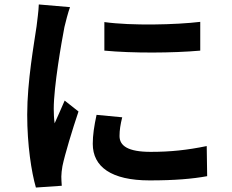

<svg xmlns="http://www.w3.org/2000/svg" viewBox="-20 -798 1040 861"><path d="M448 -699V-571C574 -559 755 -560 878 -571V-700C770 -687 571 -682 448 -699ZM528 -272 413 -283C402 -232 396 -192 396 -153C396 -50 479 11 651 11C764 11 844 4 909 -8L907 -143C819 -125 745 -117 656 -117C554 -117 516 -144 516 -188C516 -215 520 -239 528 -272ZM294 -766 154 -778C153 -746 147 -708 144 -680C133 -603 102 -434 102 -284C102 -148 121 -26 141 43L257 35C256 21 255 5 255 -6C255 -16 257 -38 260 -53C271 -106 304 -215 332 -298L270 -347C256 -314 240 -279 225 -245C222 -265 221 -291 221 -310C221 -410 256 -610 269 -677C273 -695 286 -745 294 -766Z"/></svg>

Font: Source Han Sans JP
Style: Bold
Weight: 700
Designer: Ryoko NISHIZUKA 西塚涼子 (kana, bopomofo & ideographs); Paul D. Hunt (Latin, Greek & Cyrillic); Sandoll Communications 산돌커뮤니
Foundry: Adobe
Version: Version 2.002;hotconv 1.0.116;makeotfexe 2.5.65601